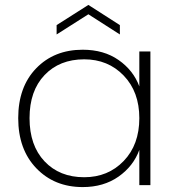

<svg xmlns="http://www.w3.org/2000/svg" viewBox="-20 -752 713 780"><path d="M316 -550Q402 -550 462 -508Q522 -466 546 -401V-543H591V0H546V-143Q522 -77 461.5 -34.5Q401 8 316 8Q201 8 127.5 -68.5Q54 -145 54 -272Q54 -399 127 -474.5Q200 -550 316 -550ZM546 -272Q546 -379 482.5 -445Q419 -511 322 -511Q222 -511 161 -447Q100 -383 100 -272Q100 -161 161 -96.5Q222 -32 322 -32Q419 -32 482.5 -98Q546 -164 546 -272ZM467 -650V-612L339 -694L210 -612V-650L339 -732Z"/></svg>

Font: Poppins ExtraLight
Style: Regular
Weight: 275
Designer: Ninad Kale (Devanagari), Jonny Pinhorn (Latin)
Foundry: Indian Type Foundry
Version: Version 3.200;PS 1.000;hotconv 16.6.54;makeotf.lib2.5.65590